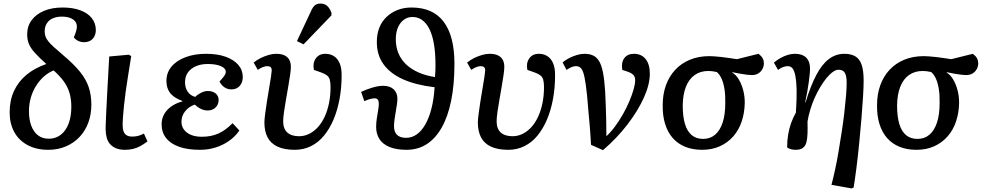

<svg xmlns="http://www.w3.org/2000/svg" viewBox="-20 -824 5526 1074"><path d="M250 14Q183 14 134 -12.5Q85 -39 59.5 -86Q34 -133 34 -195Q34 -262 58 -314.5Q82 -367 127.5 -405Q173 -443 239 -466Q199 -502 175 -528.5Q151 -555 141.5 -579Q132 -603 132 -631Q132 -677 156.5 -710.5Q181 -744 225.5 -763Q270 -782 330 -782Q387 -782 429 -766.5Q471 -751 493.5 -722.5Q516 -694 516 -656Q516 -637 508.5 -621.5Q501 -606 486 -597Q471 -588 450 -588Q433 -588 418 -595Q403 -602 393 -615Q402 -636 406 -650.5Q410 -665 410 -675Q410 -693 400 -705Q390 -717 371.5 -724Q353 -731 325 -731Q297 -731 275.5 -721.5Q254 -712 242 -693.5Q230 -675 230 -649Q230 -634 234 -621.5Q238 -609 249 -594.5Q260 -580 281 -561Q302 -542 336 -513Q393 -465 427 -423Q461 -381 476 -337Q491 -293 491 -238Q491 -184 474 -138Q457 -92 425 -58Q393 -24 348.5 -5Q304 14 250 14ZM253 -48Q292 -48 320.5 -70.5Q349 -93 364 -133Q379 -173 379 -227Q379 -269 369 -303.5Q359 -338 337 -368.5Q315 -399 280 -430Q250 -418 225 -395.5Q200 -373 181.5 -343.5Q163 -314 152.5 -278Q142 -242 142 -202Q142 -155 155 -120.5Q168 -86 192.5 -67Q217 -48 253 -48Z M679 14Q650 14 629.5 5.5Q609 -3 596 -17.5Q583 -32 577 -53.5Q571 -75 571 -100Q571 -106 571 -113.5Q571 -121 571.5 -131Q572 -141 572.5 -153.5Q573 -166 573.5 -180.5Q574 -195 575 -212.5Q576 -230 577 -249.5Q578 -269 579 -291Q580 -313 581.5 -338Q583 -363 584.5 -390Q586 -417 587.5 -446.5Q589 -476 591 -508L701 -518L714 -510Q705 -454 697 -404Q689 -354 683 -311Q677 -268 673.5 -232.5Q670 -197 668 -170.5Q666 -144 666 -125Q666 -103 671.5 -88.5Q677 -74 689 -67Q701 -60 720 -60Q738 -60 753 -64Q768 -68 785 -77L805 -33Q784 -17 764.5 -6.5Q745 4 724 9Q703 14 679 14Z M1099 14Q1029 14 981.5 -3Q934 -20 909 -52Q884 -84 884 -129Q884 -160 898.5 -185.5Q913 -211 939.5 -229.5Q966 -248 1001 -257V-259Q971 -270 950.5 -285.5Q930 -301 920.5 -322.5Q911 -344 911 -372Q911 -417 939 -451Q967 -485 1017.5 -504Q1068 -523 1132 -523Q1197 -523 1242.5 -506.5Q1288 -490 1313 -461Q1338 -432 1338 -393Q1338 -363 1321 -343.5Q1304 -324 1274 -324Q1259 -324 1246.5 -329.5Q1234 -335 1224 -345Q1214 -355 1208 -368Q1228 -390 1235.5 -401Q1243 -412 1243 -422Q1243 -442 1215.5 -454Q1188 -466 1142 -466Q1104 -466 1075.5 -453.5Q1047 -441 1031 -418.5Q1015 -396 1015 -364Q1015 -333 1030 -311Q1045 -289 1072 -282Q1086 -296 1105.5 -305.5Q1125 -315 1142 -315Q1170 -315 1186.5 -301Q1203 -287 1203 -265Q1203 -240 1186 -223Q1169 -206 1142 -206Q1123 -206 1104.5 -214.5Q1086 -223 1070 -239Q1037 -228 1016 -202Q995 -176 995 -143Q995 -118 1009 -99Q1023 -80 1048.5 -69.5Q1074 -59 1109 -59Q1161 -59 1201.5 -77Q1242 -95 1281 -135L1319 -94Q1295 -59 1260 -35Q1225 -11 1184.5 1.5Q1144 14 1099 14Z M1629 14Q1570 14 1532 -4Q1494 -22 1476.5 -56Q1459 -90 1459 -139Q1459 -154 1463 -185.5Q1467 -217 1473 -255.5Q1479 -294 1485.5 -331Q1492 -368 1496 -395.5Q1500 -423 1500 -430Q1500 -443 1493.5 -448.5Q1487 -454 1474 -454Q1464 -454 1450 -448.5Q1436 -443 1422 -433L1399 -474Q1417 -489 1438.5 -499.5Q1460 -510 1482.5 -516.5Q1505 -523 1524 -523Q1554 -523 1572 -514Q1590 -505 1598.5 -489Q1607 -473 1607 -450Q1607 -432 1602.5 -402.5Q1598 -373 1592 -337.5Q1586 -302 1579.5 -265.5Q1573 -229 1568.5 -197Q1564 -165 1564 -145Q1564 -104 1587 -83Q1610 -62 1653 -62Q1683 -62 1710 -75.5Q1737 -89 1759 -113.5Q1781 -138 1796.5 -172Q1812 -206 1820.5 -247.5Q1829 -289 1829 -337Q1829 -363 1824.5 -378.5Q1820 -394 1808 -403Q1796 -412 1773 -420L1736 -433Q1728 -470 1746 -496.5Q1764 -523 1800 -523Q1828 -523 1848.5 -509.5Q1869 -496 1880 -470Q1891 -444 1891 -404Q1891 -334 1879.5 -271Q1868 -208 1846 -156Q1824 -104 1792.5 -65.5Q1761 -27 1719.5 -6.5Q1678 14 1629 14ZM1678 -576 1641 -594 1718 -758Q1729 -784 1741 -794Q1753 -804 1772 -804Q1795 -804 1809.5 -791.5Q1824 -779 1834 -753V-738Z M2254 14Q2198 14 2159.5 -1.5Q2121 -17 2102.5 -46Q2084 -75 2084 -114Q2084 -138 2088 -163Q2092 -188 2095.5 -209Q2099 -230 2099 -243Q2099 -259 2093.5 -266.5Q2088 -274 2075 -274Q2065 -274 2050 -270Q2035 -266 2018 -258L2000 -310Q2029 -324 2063 -334Q2097 -344 2123 -344Q2161 -344 2182 -324.5Q2203 -305 2203 -271Q2203 -257 2200 -238Q2197 -219 2193.5 -198Q2190 -177 2187 -156.5Q2184 -136 2184 -118Q2184 -86 2201 -69.5Q2218 -53 2252 -53Q2284 -53 2311.5 -72.5Q2339 -92 2360 -129.5Q2381 -167 2394 -219Q2407 -271 2411 -336Q2308 -348 2235.5 -380Q2163 -412 2125 -465Q2087 -518 2088 -591Q2088 -633 2101.5 -668Q2115 -703 2141.5 -728.5Q2168 -754 2203.5 -768Q2239 -782 2282 -782Q2342 -782 2387 -762Q2432 -742 2462 -702Q2492 -662 2507 -603.5Q2522 -545 2522 -467Q2522 -350 2503.5 -260Q2485 -170 2450 -109Q2415 -48 2366 -17Q2317 14 2254 14ZM2413 -393Q2415 -411 2415.5 -428Q2416 -445 2416 -460Q2416 -527 2407.5 -577Q2399 -627 2382.5 -660.5Q2366 -694 2342 -711.5Q2318 -729 2287 -729Q2260 -729 2239 -713.5Q2218 -698 2206 -670.5Q2194 -643 2194 -604Q2194 -562 2208.5 -526.5Q2223 -491 2251.5 -464Q2280 -437 2320.5 -419Q2361 -401 2413 -393Z M2823 14Q2764 14 2726 -4Q2688 -22 2670.5 -56Q2653 -90 2653 -139Q2653 -154 2657 -185.5Q2661 -217 2667 -255.5Q2673 -294 2679.5 -331Q2686 -368 2690 -395.5Q2694 -423 2694 -430Q2694 -443 2687.5 -448.5Q2681 -454 2668 -454Q2658 -454 2644 -448.5Q2630 -443 2616 -433L2593 -474Q2611 -489 2632.5 -499.5Q2654 -510 2676.5 -516.5Q2699 -523 2718 -523Q2748 -523 2766 -514Q2784 -505 2792.5 -489Q2801 -473 2801 -450Q2801 -432 2796.5 -402.5Q2792 -373 2786 -337.5Q2780 -302 2773.5 -265.5Q2767 -229 2762.5 -197Q2758 -165 2758 -145Q2758 -104 2781 -83Q2804 -62 2847 -62Q2877 -62 2904 -75.5Q2931 -89 2953 -113.5Q2975 -138 2990.5 -172Q3006 -206 3014.5 -247.5Q3023 -289 3023 -337Q3023 -363 3018.5 -378.5Q3014 -394 3002 -403Q2990 -412 2967 -420L2930 -433Q2922 -470 2940 -496.5Q2958 -523 2994 -523Q3022 -523 3042.5 -509.5Q3063 -496 3074 -470Q3085 -444 3085 -404Q3085 -334 3073.5 -271Q3062 -208 3040 -156Q3018 -104 2986.5 -65.5Q2955 -27 2913.5 -6.5Q2872 14 2823 14Z M3353 16 3286 -14Q3284 -47 3282.5 -72Q3281 -97 3278.5 -124Q3276 -151 3272.5 -189.5Q3269 -228 3264 -289Q3257 -357 3249.5 -392.5Q3242 -428 3231 -441Q3220 -454 3202 -454Q3191 -454 3179 -449.5Q3167 -445 3149 -433L3127 -475Q3144 -489 3164.5 -499.5Q3185 -510 3207.5 -516.5Q3230 -523 3249 -523Q3278 -523 3298 -513.5Q3318 -504 3331.5 -481.5Q3345 -459 3353 -418Q3361 -377 3365 -314Q3367 -277 3368.5 -234Q3370 -191 3371 -147Q3372 -103 3372 -62Q3397 -85 3420.5 -117Q3444 -149 3464.5 -185Q3485 -221 3500 -256.5Q3515 -292 3524 -323Q3533 -354 3533 -375Q3533 -393 3524 -403.5Q3515 -414 3494 -422L3461 -433Q3454 -474 3472 -498.5Q3490 -523 3526 -523Q3568 -523 3591.5 -493.5Q3615 -464 3615 -412Q3615 -352 3582 -278.5Q3549 -205 3490.5 -128.5Q3432 -52 3353 16Z M3908 14Q3854 14 3812.5 -3Q3771 -20 3743 -52Q3715 -84 3700.5 -130.5Q3686 -177 3687 -236Q3687 -297 3705 -347Q3723 -397 3757 -433.5Q3791 -470 3839.5 -490Q3888 -510 3949 -510Q3962 -510 3979.5 -508.5Q3997 -507 4017 -505Q4037 -503 4058.5 -499.5Q4080 -496 4102 -493L4223 -523Q4240 -510 4246.5 -497.5Q4253 -485 4253 -471Q4253 -453 4245 -438Q4237 -423 4222 -413.5Q4207 -404 4185 -404Q4174 -404 4158 -406Q4142 -408 4121.5 -411.5Q4101 -415 4077 -420L4076 -418Q4097 -406 4112.5 -380Q4128 -354 4137 -320.5Q4146 -287 4146 -249Q4145 -193 4129 -145Q4113 -97 4082 -61.5Q4051 -26 4007 -6Q3963 14 3908 14ZM3913 -47Q3952 -47 3979.5 -70Q4007 -93 4022 -137.5Q4037 -182 4037 -247Q4038 -292 4032.5 -326Q4027 -360 4016.5 -383.5Q4006 -407 3990 -421Q3977 -424 3965 -425.5Q3953 -427 3943 -427Q3898 -427 3866 -404.5Q3834 -382 3817 -339Q3800 -296 3799 -235Q3799 -172 3811.5 -130.5Q3824 -89 3849.5 -68Q3875 -47 3913 -47Z M4744 230 4631 210Q4641 172 4651.5 124Q4662 76 4671 21.5Q4680 -33 4688.5 -87.5Q4697 -142 4703 -194Q4709 -246 4712.5 -288.5Q4716 -331 4716 -361Q4716 -400 4705.5 -417Q4695 -434 4671 -434Q4656 -434 4638.5 -421.5Q4621 -409 4603 -387Q4585 -365 4568 -336.5Q4551 -308 4536.5 -275.5Q4522 -243 4512 -209Q4502 -175 4497 -144Q4498 -106 4497 -76.5Q4496 -47 4490.5 -27Q4485 -7 4471 3.5Q4457 14 4430 14Q4414 14 4400 9.5Q4386 5 4383 -1Q4383 -36 4388.5 -70Q4394 -104 4405 -135Q4416 -166 4432 -194Q4433 -213 4434 -231Q4435 -249 4435.5 -264.5Q4436 -280 4436 -294.5Q4436 -309 4436 -323Q4435 -368 4429.5 -397.5Q4424 -427 4414 -440.5Q4404 -454 4386 -454Q4374 -454 4360.5 -449Q4347 -444 4332 -433L4309 -474Q4327 -489 4347 -500Q4367 -511 4387 -517Q4407 -523 4426 -523Q4453 -523 4472 -514Q4491 -505 4501 -486.5Q4511 -468 4511 -439Q4511 -425 4509 -406.5Q4507 -388 4504 -364.5Q4501 -341 4496 -313Q4491 -285 4484 -252L4486 -251Q4515 -346 4547 -406Q4579 -466 4617.5 -494.5Q4656 -523 4703 -523Q4741 -523 4765 -508.5Q4789 -494 4800 -461Q4811 -428 4811 -373Q4811 -337 4807.5 -281Q4804 -225 4798.5 -158Q4793 -91 4786 -21Q4779 49 4771 112.5Q4763 176 4755 225Z M5107 14Q5053 14 5011.5 -3Q4970 -20 4942 -52Q4914 -84 4899.5 -130.5Q4885 -177 4886 -236Q4886 -297 4904 -347Q4922 -397 4956 -433.5Q4990 -470 5038.5 -490Q5087 -510 5148 -510Q5161 -510 5178.5 -508.5Q5196 -507 5216 -505Q5236 -503 5257.5 -499.5Q5279 -496 5301 -493L5422 -523Q5439 -510 5445.5 -497.5Q5452 -485 5452 -471Q5452 -453 5444 -438Q5436 -423 5421 -413.5Q5406 -404 5384 -404Q5373 -404 5357 -406Q5341 -408 5320.5 -411.5Q5300 -415 5276 -420L5275 -418Q5296 -406 5311.5 -380Q5327 -354 5336 -320.5Q5345 -287 5345 -249Q5344 -193 5328 -145Q5312 -97 5281 -61.5Q5250 -26 5206 -6Q5162 14 5107 14ZM5112 -47Q5151 -47 5178.5 -70Q5206 -93 5221 -137.5Q5236 -182 5236 -247Q5237 -292 5231.5 -326Q5226 -360 5215.5 -383.5Q5205 -407 5189 -421Q5176 -424 5164 -425.5Q5152 -427 5142 -427Q5097 -427 5065 -404.5Q5033 -382 5016 -339Q4999 -296 4998 -235Q4998 -172 5010.5 -130.5Q5023 -89 5048.5 -68Q5074 -47 5112 -47Z"/></svg>

Font: Literata Medium
Style: Italic
Weight: 500
Italic angle: -2°
Designer: Latin by Veronika Burian and Jose Scaglione. Greek by Irene Vlachou. Cyrillic by Vera Evstafieva
Foundry: TypeTogether
Version: Version 3.103;gftools[0.9.29]